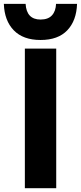

<svg xmlns="http://www.w3.org/2000/svg" viewBox="-46 -984 423 1004"><path d="M166 -774.9Q75.2 -774.9 26.1 -825.4Q-22.9 -876 -25.9 -963.9H87.9Q92.8 -881.8 166 -881.8Q205.6 -881.8 225.6 -903.6Q245.6 -925.3 247.1 -963.9H356.9Q354 -876 305.7 -825.4Q257.3 -774.9 166 -774.9ZM248 0H84V-730H248Z"/></svg>

Font: Sora
Style: Bold
Weight: 700
Designer: Jonathan Barnbrook, Julián Moncada
Foundry: Barnbrook Fonts
Version: Version 2.000